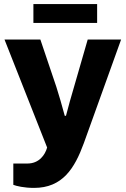

<svg xmlns="http://www.w3.org/2000/svg" viewBox="-20 -720 614 937"><path d="M143 -608H454V-700H143ZM146 197C285 197 344 102 389 -21L571 -527H408L341 -295C330 -259 312 -194 302 -155H296C285 -196 266 -263 255 -296L177 -527H2L210 0C200 36 171 78 114 78H45V182C60 188 98 197 146 197Z"/></svg>

Font: Archivo ExtraBold
Style: Regular
Weight: 800
Designer: Hector Gatti
Foundry: Omnibus-Type
Version: Version 2.001